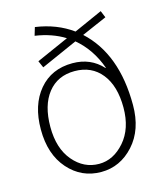

<svg xmlns="http://www.w3.org/2000/svg" viewBox="-112 -823 775 916"><g transform="rotate(-15 275.5 -365.0)"><path d="M275 -30Q346 -30 401 -93Q456 -156 456 -260Q456 -367 407.5 -427.5Q359 -488 275 -488Q191 -488 143 -427.5Q95 -367 95 -260Q95 -154 147.5 -92Q200 -30 275 -30ZM275 10Q178 10 113 -63.5Q48 -137 48 -260Q48 -381 109.5 -454Q171 -527 275 -527Q365 -527 422 -464L424 -465Q389 -563 316 -624L136 -544L121 -578L281 -649Q218 -688 135 -700L147 -740Q252 -725 329 -669L470 -732L484 -698L360 -644Q503 -513 503 -260Q503 -138 436 -64Q369 10 275 10Z"/></g></svg>

Font: M PLUS 1p Light
Style: Regular
Weight: 300
Version: Version 1.061